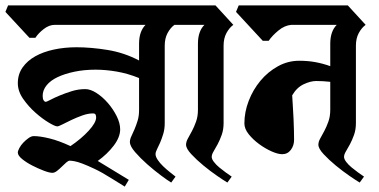

<svg xmlns="http://www.w3.org/2000/svg" viewBox="-43 -659 1402 711"><path d="M603 -567Q588 -556 577.5 -536.5Q567 -517 567 -490V-203Q567 -181 561.5 -163Q556 -145 550 -131Q544 -117 538.5 -106.5Q533 -96 533 -88Q533 -79 541 -67Q549 -55 561 -43.5Q573 -32 585.5 -22Q598 -12 607 -5L591 17Q579 10 553.5 -9Q528 -28 502.5 -50.5Q477 -73 457.5 -95.5Q438 -118 438 -133Q438 -143 443.5 -154.5Q449 -166 455 -180Q461 -194 466.5 -211.5Q472 -229 472 -252V-370Q430 -387 389 -394Q348 -401 311 -401Q269 -401 233 -393.5Q197 -386 170.5 -373.5Q144 -361 129.5 -343Q115 -325 115 -304Q115 -293 118.5 -287.5Q122 -282 126 -282Q130 -282 144 -289.5Q158 -297 178.5 -305.5Q199 -314 223 -321.5Q247 -329 273 -329Q292 -329 314.5 -314.5Q337 -300 356.5 -277.5Q376 -255 389 -229Q402 -203 402 -180Q402 -151 378 -119.5Q354 -88 319 -63L434 7L419 32L369 1Q334 -21 307.5 -33.5Q281 -46 262.5 -53Q244 -60 232.5 -62Q221 -64 215 -64Q210 -64 202 -57Q194 -50 185.5 -41.5Q177 -33 168 -26Q159 -19 151 -19Q140 -19 119 -27Q98 -35 76.5 -46Q55 -57 39 -70Q23 -83 23 -94Q23 -100 28.5 -110.5Q34 -121 43 -130.5Q52 -140 62.5 -147.5Q73 -155 82 -155Q105 -155 140 -146.5Q175 -138 218 -118Q258 -145 285.5 -175Q313 -205 313 -224Q313 -230 311 -234.5Q309 -239 301 -239Q283 -239 262 -231.5Q241 -224 222 -215Q203 -206 188.5 -198.5Q174 -191 169 -191Q161 -191 137.5 -205Q114 -219 88.5 -241.5Q63 -264 43 -292.5Q23 -321 23 -351Q23 -384 40.5 -409Q58 -434 87.5 -450.5Q117 -467 156.5 -475.5Q196 -484 240 -484Q294 -484 355.5 -474Q417 -464 472 -435V-497Q472 -543 496 -567H160Q139 -567 119 -551.5Q99 -536 88 -519H66L-23 -615L-13 -639H537Z M785 -203Q785 -179 778 -159.5Q771 -140 763 -125Q755 -110 748 -98.5Q741 -87 741 -78Q741 -70 749 -59.5Q757 -49 769 -39Q781 -29 793.5 -20Q806 -11 815 -5L799 17Q787 10 761.5 -7.5Q736 -25 710.5 -46Q685 -67 665.5 -88Q646 -109 646 -123Q646 -134 653 -146.5Q660 -159 668 -174Q676 -189 683 -208.5Q690 -228 690 -252V-497Q690 -543 714 -567H516L494 -639H755L821 -567Q806 -556 795.5 -536.5Q785 -517 785 -490V-203Z M1275 -203Q1275 -179 1268 -159.5Q1261 -140 1253 -125Q1245 -110 1238 -98.5Q1231 -87 1231 -78Q1231 -70 1239 -59.5Q1247 -49 1259 -39Q1271 -29 1283.5 -20Q1296 -11 1305 -5L1289 17Q1277 10 1251.5 -7.5Q1226 -25 1200.5 -46Q1175 -67 1155.5 -88Q1136 -109 1136 -123Q1136 -134 1143 -146.5Q1150 -159 1158 -174Q1166 -189 1173 -208.5Q1180 -228 1180 -252V-356Q1153 -359 1128 -359Q1107 -359 1081.5 -347Q1056 -335 1039 -306Q1040 -287 1041.5 -264.5Q1043 -242 1044 -219.5Q1045 -197 1045.5 -176.5Q1046 -156 1046 -141Q1046 -120 1034 -104Q1022 -88 1002 -88Q986 -88 962.5 -98.5Q939 -109 916.5 -125.5Q894 -142 878 -162Q862 -182 862 -202Q862 -244 878 -285.5Q894 -327 921.5 -360Q949 -393 986 -413.5Q1023 -434 1065 -434Q1097 -434 1124.5 -429Q1152 -424 1180 -414V-497Q1180 -543 1204 -567H1036Q1011 -565 988 -546Q965 -527 952 -508H930L831 -615L841 -639H1245L1311 -567Q1296 -556 1285.5 -536.5Q1275 -517 1275 -490V-203Z"/></svg>

Font: Jaini
Style: Regular
Weight: 400
Designer: Girish Dalvi, Maithili Shingre
Foundry: Ek Type
Version: Version 1.001;PS 1.000;hotconv 16.6.51;makeotf.lib2.5.65220